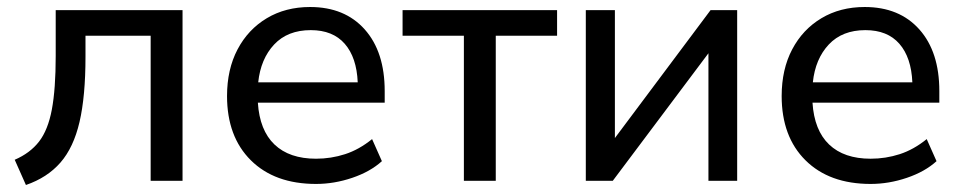

<svg xmlns="http://www.w3.org/2000/svg" viewBox="-20 -516 2747 548"><path d="M54 12 22 -60Q66 -79 91.5 -112Q117 -145 128 -203.5Q139 -262 139 -356V-487H501V0H410V-414H224V-354Q224 -241 207 -168Q190 -95 152.5 -52Q115 -9 54 12Z M882 9Q764 9 696 -58.5Q628 -126 628 -242Q628 -318 658 -375Q688 -432 741.5 -464Q795 -496 865 -496Q964 -496 1021 -432Q1078 -368 1078 -256V-223H716Q721 -144 763.5 -103.5Q806 -63 882 -63Q925 -63 965 -76Q1005 -89 1042 -119L1070 -56Q1037 -26 985.5 -8.5Q934 9 882 9ZM867 -430Q801 -430 762.5 -389Q724 -348 717 -281H1001Q998 -352 964 -391Q930 -430 867 -430Z M1304 0V-414H1129V-487H1570V-414H1395V0Z M1652 0V-487H1735V-122L2008 -487H2084V0H2002V-364L1729 0Z M2465 9Q2347 9 2279 -58.5Q2211 -126 2211 -242Q2211 -318 2241 -375Q2271 -432 2324.5 -464Q2378 -496 2448 -496Q2547 -496 2604 -432Q2661 -368 2661 -256V-223H2299Q2304 -144 2346.5 -103.5Q2389 -63 2465 -63Q2508 -63 2548 -76Q2588 -89 2625 -119L2653 -56Q2620 -26 2568.5 -8.5Q2517 9 2465 9ZM2450 -430Q2384 -430 2345.5 -389Q2307 -348 2300 -281H2584Q2581 -352 2547 -391Q2513 -430 2450 -430Z"/></svg>

Font: Nunito Sans Medium
Style: Regular
Weight: 500
Designer: Vernon Adams
Foundry: Vernon Adams
Version: Version 3.101; ttfautohint (v1.8.4.7-5d5b);gftools[0.9.27]